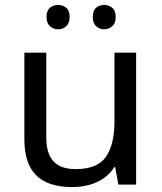

<svg xmlns="http://www.w3.org/2000/svg" viewBox="-20 -750 658 780"><path d="M533 -536V0H461L448 -71H444Q427 -43 400 -25Q373 -7 341 1.5Q309 10 274 10Q210 10 166.5 -10.5Q123 -31 101 -74Q79 -117 79 -185V-536H168V-191Q168 -127 197 -95Q226 -63 287 -63Q376 -63 410.5 -113Q445 -163 445 -257V-536ZM169 -681Q169 -707 183 -718.5Q197 -730 216 -730Q235 -730 249 -718.5Q263 -707 263 -681Q263 -656 249 -643.5Q235 -631 216 -631Q197 -631 183 -643.5Q169 -656 169 -681ZM357 -681Q357 -707 370.5 -718.5Q384 -730 403 -730Q422 -730 436 -718.5Q450 -707 450 -681Q450 -656 436 -643.5Q422 -631 403 -631Q384 -631 370.5 -643.5Q357 -656 357 -681Z"/></svg>

Font: Noto Sans Cham
Style: Regular
Weight: 400
Designer: Monotype Design Team
Foundry: Monotype Imaging Inc.
Version: Version 2.002